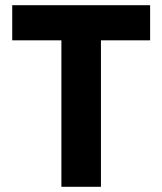

<svg xmlns="http://www.w3.org/2000/svg" viewBox="-20 -718 624 738"><path d="M368 -563V0H216V-563H27V-698H557V-563Z"/></svg>

Font: IBM Plex Sans KR
Style: Bold
Weight: 700
Designer: Mike Abbink; Paul van der Laan; Pieter van Rosmalen; Wujin Sim; Chorong Kim; Dohee Lee;
Foundry: Sandoll Inc.
Version: Version 1.001